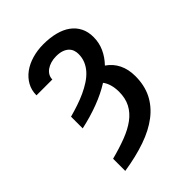

<svg xmlns="http://www.w3.org/2000/svg" viewBox="-213 -651 978 978"><g transform="rotate(-45 276.0 -162.5)"><path d="M272 -538.4Q320 -538.4 358.3 -528.4Q396.7 -518.5 423.5 -498.8Q450.3 -479 464.8 -450.3Q479.4 -421.5 479.4 -383.5Q479.4 -342.3 463.2 -306.5Q447.1 -270.6 417.3 -239.7Q452.4 -215.9 470.9 -178.4Q489.3 -141 489.3 -92Q489.3 -25.9 464 24.9Q438.6 75.6 390.1 112.9Q341.6 150.2 271.3 174.7Q201 199.2 111.2 213.1V125.4Q172.6 109.4 221.2 90.7Q269.9 72.1 304 46.7Q338.1 21.3 356.2 -13.1Q374.3 -47.6 374.3 -95.5Q373.9 -123.2 367.4 -145.8Q360.8 -168.3 348.4 -184.3Q300.1 -153.8 239.7 -131Q179.3 -108.3 111.2 -93.4V-177.6Q143.5 -186.4 174.7 -196.9Q206 -207.4 234 -220.3Q262.1 -233.3 286 -248.9Q310 -264.6 327.4 -283.7Q344.8 -302.9 354.6 -326Q364.3 -349.1 364.3 -376.4Q364.3 -390.6 359.7 -403.8Q355.1 -416.9 344.5 -427Q333.8 -437.1 316.8 -443.2Q299.7 -449.2 274.9 -449.2Q254.3 -449.2 236.5 -443.9Q218.8 -438.6 205.6 -429.3Q192.5 -420.1 185.2 -407.1Q177.9 -394.2 177.9 -378.9H63.6Q63.6 -415.8 80.1 -445.3Q96.6 -474.8 125 -495.6Q153.4 -516.3 191.4 -527.3Q229.4 -538.4 272 -538.4Z"/></g></svg>

Font: Cannonade Med
Style: Regular
Weight: 500
Designer: Rasmus Andersson
Foundry: rsms
Version: Version 3.012;git-f93a4a705